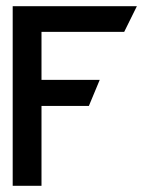

<svg xmlns="http://www.w3.org/2000/svg" viewBox="-20 -600 475 620"><path d="M21 0H114V-258H267L302 -342H114V-497H381L422 -580H21Z"/></svg>

Font: Charger Sport
Style: BdNrw
Weight: 700
Designer: Jasper
Foundry: Cannot Into Space Fonts
Version: Version 1.1